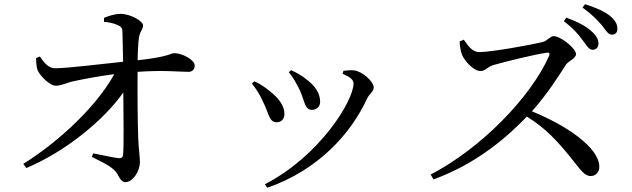

<svg xmlns="http://www.w3.org/2000/svg" viewBox="-20 -843 3010 914"><path d="M475 -739C497 -737 521 -733 539 -724C556 -717 563 -710 563 -690C564 -656 565 -598 566 -549C459 -538 309 -519 243 -518C214 -518 194 -538 170 -574L152 -567C152 -548 153 -525 159 -509C169 -484 217 -434 246 -435C276 -435 298 -451 343 -459C390 -469 455 -481 524 -490C442 -340 264 -171 91 -63L105 -43C285 -118 472 -267 567 -403C568 -284 570 -146 566 -107C565 -94 558 -89 545 -90C516 -93 466 -105 424 -113L417 -96C454 -77 497 -59 524 -33C548 -12 549 24 578 24C610 24 646 -25 646 -72C646 -102 640 -129 638 -186C635 -260 634 -412 635 -501C761 -510 835 -501 878 -501C896 -501 907 -514 907 -531C907 -558 848 -590 809 -590C792 -590 788 -573 635 -556C636 -590 637 -632 641 -661C646 -697 661 -700 661 -723C661 -741 603 -777 554 -777C526 -777 494 -766 475 -758Z M1407 -414C1431 -362 1430 -320 1465 -320C1485 -320 1504 -333 1504 -359C1504 -400 1479 -434 1443 -462C1419 -482 1396 -495 1366 -509L1355 -499C1374 -477 1394 -441 1407 -414ZM1728 -375C1740 -398 1759 -408 1759 -426C1759 -455 1706 -503 1665 -508C1648 -510 1629 -507 1615 -506L1611 -492C1647 -476 1663 -463 1663 -446C1663 -362 1500 -99 1241 34L1252 51C1497 -34 1652 -209 1728 -375ZM1233 -357C1260 -303 1261 -261 1297 -261C1321 -261 1334 -278 1334 -301C1334 -338 1308 -376 1263 -410C1246 -424 1219 -444 1191 -456L1179 -445C1199 -421 1217 -393 1233 -357Z M2664 -742C2708 -709 2734 -679 2754 -651C2773 -626 2784 -606 2800 -606C2817 -606 2829 -617 2829 -635C2829 -654 2820 -673 2796 -694C2769 -719 2728 -740 2676 -759ZM2168 -646C2169 -619 2174 -596 2180 -581C2192 -553 2234 -505 2267 -505C2293 -505 2299 -525 2331 -534C2384 -549 2520 -583 2582 -592C2593 -594 2599 -591 2594 -577C2504 -375 2265 -134 2030 -12L2044 11C2250 -64 2395 -191 2488 -288C2579 -232 2635 -169 2696 -94C2743 -36 2761 -5 2792 -5C2819 -5 2833 -27 2833 -49C2833 -141 2675 -247 2512 -313C2583 -392 2641 -483 2674 -535C2687 -554 2722 -564 2722 -586C2722 -612 2649 -671 2616 -671C2599 -671 2586 -649 2564 -643C2511 -630 2320 -595 2261 -595C2227 -595 2206 -629 2188 -654ZM2753 -807C2800 -773 2824 -747 2844 -724C2864 -698 2875 -678 2893 -678C2909 -678 2919 -688 2919 -706C2919 -728 2909 -747 2883 -768C2858 -788 2817 -807 2765 -823Z"/></svg>

Font: Noto Serif SC Medium
Style: Regular
Weight: 500
Designer: Ryoko NISHIZUKA 西塚涼子 (kana & ideographs); Frank Grießhammer (Latin, Greek & Cyrillic); Wenlong ZHANG 张文龙 (bopomofo); San
Foundry: Adobe Systems Incorporated
Version: Version 1.001;PS 1.001;hotconv 16.6.54;makeotf.lib2.5.65590